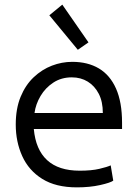

<svg xmlns="http://www.w3.org/2000/svg" viewBox="-20 -797 600 829"><path d="M312 12Q221 12 162.5 -24.5Q104 -61 76 -123Q48 -185 48 -259Q48 -328 69 -379Q90 -430 125.5 -463.5Q161 -497 204 -513.5Q247 -530 292 -530Q359 -530 407 -501.5Q455 -473 481 -414.5Q507 -356 507 -267Q507 -263 507 -255Q507 -247 507 -240H126Q134 -151 183.5 -105.5Q233 -60 324 -60Q375 -60 409 -68Q443 -76 458 -83L469 -17Q457 -8 412.5 2Q368 12 312 12ZM129 -309H424Q424 -358 406.5 -392Q389 -426 359 -444.5Q329 -463 290 -463Q245 -463 210.5 -440.5Q176 -418 155 -382.5Q134 -347 129 -309ZM316 -582 193 -731 249 -777 362 -614Z"/></svg>

Font: Ubuntu Sans Mono
Style: Regular
Weight: 400
Monospace: yes
Designer: Dalton Maag Ltd
Foundry: Dalton Maag Ltd
Version: Version 1.006